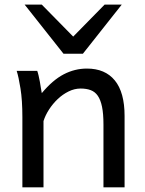

<svg xmlns="http://www.w3.org/2000/svg" viewBox="-20 -801 619 821"><path d="M422.4 0V-268.6Q422.4 -314.5 416.3 -344.2Q410.2 -374 398.2 -391.4Q386.2 -408.7 367.9 -415.5Q349.6 -422.4 324.7 -422.4Q298.3 -422.4 273.2 -409.9Q248 -397.5 227.1 -377.7Q206.1 -357.9 189.9 -333Q173.8 -308.1 166 -283.2V0H75.7V-300.3Q75.7 -372.6 67.6 -422.6Q59.6 -472.7 51.3 -498H139.2Q142.1 -490.2 145 -477.8Q147.9 -465.3 150.4 -451.7Q152.8 -438 154.8 -424.8L158.7 -402.8Q205.1 -458.5 252.4 -483.2Q299.8 -507.8 351.6 -507.8Q429.7 -507.8 471.2 -456.8Q512.7 -405.8 512.7 -305.2V0ZM158.7 -781.2 293 -644.5 427.2 -781.2H500.5L334.5 -571.3H251.5L85.4 -781.2Z"/></svg>

Font: Andika Viet
Style: Regular
Weight: 400
Designer: Victor Gaultney, Annie Olsen, Julie Remington, Don Collingsworth, Eric Hays, Becca Hirsbrunner
Foundry: SIL International
Version: Version 5.000